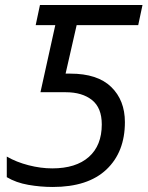

<svg xmlns="http://www.w3.org/2000/svg" viewBox="-20 -734 587 764"><path d="M190 10Q141 10 92.5 1.5Q44 -7 7 -29V-111Q45 -89 93.5 -76.5Q142 -64 188 -64Q282 -64 333.5 -109.5Q385 -155 385 -239Q385 -305 346 -336Q307 -367 242 -367H141L200 -634H122L139 -714H547L530 -634H285L241 -441H260Q368 -441 422.5 -388Q477 -335 477 -248Q477 -129 403.5 -59.5Q330 10 190 10Z"/></svg>

Font: Noto Sans IKEA
Style: Italic
Weight: 400
Italic angle: -12°
Designer: Monotype Design Team
Foundry: Monotype Imaging Inc.
Version: Version 2.001